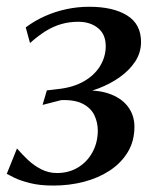

<svg xmlns="http://www.w3.org/2000/svg" viewBox="-30 -554 473 582"><path d="M132 8.5Q90.5 8.5 61 1Q31.5 -6.5 14 -15Q-3.5 -23.5 -9.5 -27L21.5 -104Q36.5 -86.5 54.8 -69.2Q73 -52 95.2 -40.8Q117.5 -29.5 142.5 -29.5Q178.5 -29.5 206.2 -46.2Q234 -63 250 -92Q266 -121 266.5 -157Q266.5 -183 256 -204.8Q245.5 -226.5 221.2 -239.2Q197 -252 155.5 -250.5L99 -236L112 -280L146 -284Q192.5 -289 224.8 -307.8Q257 -326.5 273.8 -354.5Q290.5 -382.5 290.5 -414Q290.5 -450 267 -469Q243.5 -488 207 -488Q180 -488 155.8 -481Q131.5 -474 108.5 -459.8Q85.5 -445.5 61 -423.5L48 -471Q75.5 -491.5 106.5 -505.2Q137.5 -519 171.2 -526.2Q205 -533.5 240.5 -533.5Q313 -533.5 355.2 -507.2Q397.5 -481 397.5 -427Q397.5 -394.5 380 -367.8Q362.5 -341 333.2 -320.2Q304 -299.5 268.5 -286Q233 -272.5 197 -267L201.5 -277.5Q258.5 -284 297.8 -271Q337 -258 357.2 -231.5Q377.5 -205 377.5 -170Q377.5 -126.5 357.5 -93.2Q337.5 -60 303 -37.2Q268.5 -14.5 224.5 -3Q180.5 8.5 132 8.5Z"/></svg>

Font: Merriweather 96pt
Style: Italic
Weight: 400
Italic angle: -7.8°
Version: Version 2.101